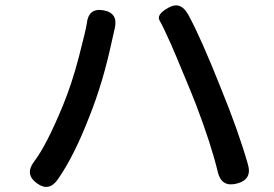

<svg xmlns="http://www.w3.org/2000/svg" viewBox="-20 -721 1040 728"><path d="M200 -42Q166 8 120 -26Q73 -60 109 -108Q156 -169 219 -322Q253 -405 279 -505Q306 -609 309 -631Q315 -692 372 -682Q429 -672 415 -613Q409 -589 403 -560Q370 -407 320 -282Q262 -131 200 -42ZM878 -25Q820 -10 806 -68Q781 -173 723 -325Q712 -353 701 -380L652 -498Q641 -525 629 -552Q598 -621 585 -643.5Q572 -666 619 -692Q665 -718 694 -665Q742 -577 817 -388Q884 -224 920 -98Q937 -40 878 -25Z"/></svg>

Font: Resource Han Rounded TW Medium
Style: Regular
Weight: 500
Designer: Cyano Hao (round all glyphs); Ryoko NISHIZUKA 西塚涼子 (kana, bopomofo & ideographs); Paul D. Hunt (Latin, Greek & Cyrillic)
Foundry: Cyano Hao
Version: 0.990